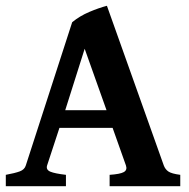

<svg xmlns="http://www.w3.org/2000/svg" viewBox="-20 -641 650 661"><path d="M184.6 -200.7 142.1 -71.3Q137.7 -56.6 153.3 -50Q168.9 -43.5 207 -39.1V0H0V-39.1Q31.7 -44.9 48.1 -51Q64.5 -57.1 68.8 -71.3L228.5 -564.5Q254.4 -585.9 287.4 -599.9Q320.3 -613.8 348.1 -621.1L543.9 -71.3Q548.8 -58.1 559.8 -50.5Q570.8 -43 600.6 -39.1V0H357.4V-39.1Q393.6 -41.5 406.2 -48.6Q418.9 -55.7 413.6 -71.3L367.7 -200.7ZM346.7 -261.7 271.5 -473.1 204.6 -261.7Z"/></svg>

Font: Namdhinggo ExtraBold
Style: Regular
Weight: 800
Designer: Victor Gaultney
Foundry: SIL International
Version: Version 3.001